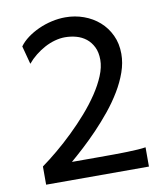

<svg xmlns="http://www.w3.org/2000/svg" viewBox="-82 -794 749 862"><g transform="rotate(-10 293.0 -362.5)"><path d="M527.3 0H58.6V-83Q91.8 -106.9 129.6 -138.4Q167.5 -169.9 204.8 -206.1Q242.2 -242.2 276.6 -281.5Q311 -320.8 337.4 -360.4Q363.8 -399.9 379.6 -438.2Q395.5 -476.6 395.5 -510.3Q395.5 -544.4 383.5 -568.6Q371.6 -592.8 352.1 -608.2Q332.5 -623.5 307.6 -630.4Q282.7 -637.2 256.3 -637.2Q233.9 -637.2 210 -630.6Q186 -624 163.3 -611.8Q140.6 -599.6 119.9 -583Q99.1 -566.4 83 -546.9L61 -629.9Q75.7 -650.4 99.1 -667.7Q122.6 -685.1 151.1 -698Q179.7 -710.9 211.2 -718Q242.7 -725.1 273.4 -725.1Q317.4 -725.1 357.2 -710.7Q397 -696.3 427.2 -669.7Q457.5 -643.1 475.3 -605.2Q493.2 -567.4 493.2 -520Q493.2 -479 478.3 -436.8Q463.4 -394.5 438.5 -353.3Q413.6 -312 381.8 -272.9Q350.1 -233.9 316.4 -198.7Q282.7 -163.6 250 -133.5Q217.3 -103.5 190.4 -80.6H314.9Q351.1 -80.6 383.3 -80.8Q415.5 -81.1 442.6 -81.8Q469.7 -82.5 491.2 -84Q512.7 -85.4 527.3 -87.9Z"/></g></svg>

Font: Andika CyrE
Style: Regular
Weight: 400
Designer: Victor Gaultney, Annie Olsen, Julie Remington, Don Collingsworth, Eric Hays, Becca Hirsbrunner
Foundry: SIL International
Version: Version 5.000